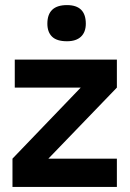

<svg xmlns="http://www.w3.org/2000/svg" viewBox="-20 -734 509 754"><path d="M166 -641Q166 -714 243 -714Q317 -714 317 -641Q317 -608 298 -590Q279 -572 243 -572Q203 -572 184.5 -590Q166 -608 166 -641ZM170 -111H439V0H29V-111L297 -390H38V-500H439V-390Z"/></svg>

Font: Haskoy Bold
Style: Regular
Weight: 700
Designer: Ertekin Erdin
Foundry: Ertekin Erdin
Version: Version 1.500; ttfautohint (v1.8.3)